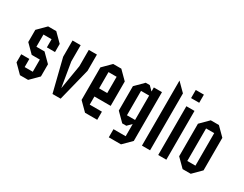

<svg xmlns="http://www.w3.org/2000/svg" viewBox="-81 -1144 2162 1704"><g transform="rotate(30 1000.0 -292.0)"><path d="M41.7 -83.3V-166.7H125V-83.3H208.3V-208.3H125L41.7 -291.7V-416.7L125 -500H208.3L291.7 -416.7V-333.3H208.3V-416.7H125V-291.7H208.3L291.7 -208.3V-83.3L208.3 0H125Z M375 -500H458.3V-333.3L500 -83.3L541.7 -333.3V-500H625V-333.3L541.7 0H458.3L375 -333.3Z M916.7 -83.3V0H791.7L708.3 -83.3V-416.7L791.7 -500H875L958.3 -416.7V-166.7H791.7V-83.3ZM791.7 -250H875V-416.7H791.7Z M1291.7 -500V0L1208.3 83.3H1083.3V0H1208.3V-125L1166.7 -83.3H1125L1041.7 -166.7V-416.7L1125 -500H1166.7L1208.3 -458.3V-500ZM1208.3 -416.7H1125V-166.7H1208.3Z M1458.3 0H1375V-666.7L1458.3 -583.3Z M1625 0H1541.7V-500H1625ZM1625 -583.3H1541.7V-666.7H1625Z M1791.7 0 1708.3 -83.3V-416.7L1791.7 -500H1875L1958.3 -416.7V-83.3L1875 0ZM1791.7 -83.3H1875V-416.7H1791.7Z"/></g></svg>

Font: Yulong
Style: Regular
Weight: 400
Designer: GGBotNet
Foundry: f0n7.com
Version: 1.00